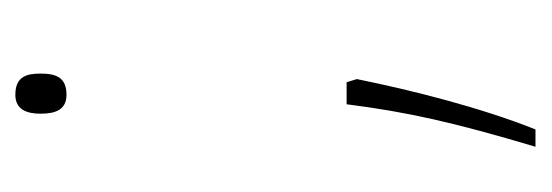

<svg xmlns="http://www.w3.org/2000/svg" viewBox="-248 -324 701 244"><g transform="rotate(-90 102.0 -201.5)"><path d="M80 -500C80 -481 85 -467 104 -467C126 -467 131 -480 131 -500C131 -518 127 -532 104 -532C85 -532 80 -517 80 -500ZM124 -98 120 -111H92C82 -33 69 25 38 129H60C88 59 110 -29 124 -98Z"/></g></svg>

Font: Noto Sans Georgian SemiCondensed Thin
Style: Regular
Weight: 100
Width: 4
Designer: Monotype Design Team, Akaki Razmadze
Foundry: Google LLC
Version: Version 2.005